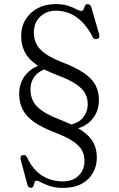

<svg xmlns="http://www.w3.org/2000/svg" viewBox="-20 -733 586 942"><path d="M308 -94 305 -120Q355.5 -122 382.8 -151Q410 -180 410.5 -222Q410.5 -250.5 398.2 -274Q386 -297.5 354.2 -319.2Q322.5 -341 263.5 -363.5Q198 -388 158.5 -415.8Q119 -443.5 101.5 -477.8Q84 -512 84 -555Q84 -602.5 106 -638Q128 -673.5 166 -693.2Q204 -713 252.5 -713Q289 -713 313.8 -704.8Q338.5 -696.5 354 -688Q369.5 -679.5 378.5 -679.5Q387.5 -679.5 390.2 -687.8Q393 -696 396.5 -704.2Q400 -712.5 409.5 -712.5Q417 -712.5 421.2 -708.8Q425.5 -705 428.5 -695.5L466.5 -565Q469 -556.5 466.5 -550.2Q464 -544 456.5 -542Q442 -537.5 434.5 -552.5Q410.5 -598 382 -626.2Q353.5 -654.5 321.5 -667.5Q289.5 -680.5 255 -680.5Q206 -680.5 176 -650.2Q146 -620 146 -573Q146 -542.5 158.5 -517.5Q171 -492.5 200.5 -471Q230 -449.5 281.5 -429Q352.5 -402 392.5 -374.2Q432.5 -346.5 449 -314.2Q465.5 -282 465.5 -241Q465 -198.5 445.5 -166Q426 -133.5 391 -114.8Q356 -96 308 -94ZM204 -420.5 220 -398Q176 -389.5 152.8 -361.8Q129.5 -334 129.5 -292.5Q129.5 -261 142.8 -236Q156 -211 187 -189.2Q218 -167.5 271.5 -147Q342.5 -119.5 382.5 -91.8Q422.5 -64 439 -31.8Q455.5 0.5 455 41Q455 81.5 436 115.2Q417 149 380.2 169Q343.5 189 289.5 189Q252 189 225.2 180Q198.5 171 182.5 162.2Q166.5 153.5 159.5 153.5Q152 153.5 149.5 162.2Q147 171 143.8 179.8Q140.5 188.5 131.5 188.5Q124.5 188.5 120.5 184.5Q116.5 180.5 114 171.5L81.5 51Q76.5 32 91.5 28Q98 26 103.8 29Q109.5 32 114 41.5Q133 82.5 160.2 108Q187.5 133.5 220 145.2Q252.5 157 287.5 157Q338 157 366.2 128.2Q394.5 99.5 394.5 57Q395 29 383 6Q371 -17 340.5 -38.2Q310 -59.5 253.5 -81.5Q188 -106 148.5 -133.5Q109 -161 91.5 -195.2Q74 -229.5 74 -272.5Q74 -309.5 89.2 -340.2Q104.5 -371 133.5 -392Q162.5 -413 204 -420.5Z"/></svg>

Font: Fraunces 48pt Soft Wonky Light
Style: Regular
Weight: 300
Version: Version 1.000;[b76b70a41]